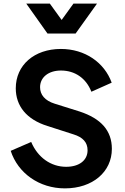

<svg xmlns="http://www.w3.org/2000/svg" viewBox="-20 -1027 687 1059"><path d="M397 -842 515 -1007H385L320 -917L255 -1007H125L242 -842ZM338 12C491 12 597 -79 597 -206C597 -306 538 -373 419 -412L282 -455C227 -472 201 -505 201 -546C201 -601 248 -638 316 -638C393 -638 455 -596 484 -521L596 -571C556 -682 449 -757 316 -757C169 -757 67 -668 67 -540C67 -443 126 -368 242 -332L385 -286C437 -270 463 -242 463 -198C463 -143 417 -107 345 -107C260 -107 188 -159 152 -244L39 -195C79 -72 196 12 338 12Z"/></svg>

Font: Plus Jakarta Sans
Style: Bold
Weight: 700
Designer: Gumpita Rahayu
Foundry: Tokotype
Version: Version 2.071;gftools[0.9.30]